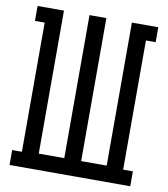

<svg xmlns="http://www.w3.org/2000/svg" viewBox="-82 -805 765 874"><g transform="rotate(10 300.0 -367.5)"><path d="M21 0V-69H66V-666H21V-735H143V-74H261V-735H339V-74H457V-735H579V-666H534V-69H579V0Z"/></g></svg>

Font: Iosevka HT Extended
Style: Regular
Weight: 400
Width: 7
Monospace: yes
Designer: Belleve Invis
Foundry: Belleve Invis
Version: Version 32.3.0; ttfautohint (v1.8.4)